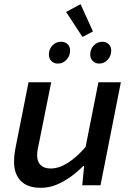

<svg xmlns="http://www.w3.org/2000/svg" viewBox="-20 -883 640 915"><path d="M174 12Q111 12 79 -21Q47 -54 47 -112Q47 -132 49.5 -151Q52 -170 56 -189L116 -491H224L166 -202Q162 -185 159.5 -171Q157 -157 157 -143Q157 -112 174 -96Q191 -80 221 -80Q261 -80 303.5 -107Q346 -134 388 -183L449 -491H556L459 0H372L381 -92H377Q350 -65 318 -41.5Q286 -18 250 -3Q214 12 174 12ZM256 -580Q236 -580 224.5 -592.5Q213 -605 213 -623Q213 -649 230 -666.5Q247 -684 270 -684Q290 -684 302 -672.5Q314 -661 314 -642Q314 -617 297 -598.5Q280 -580 256 -580ZM453 -580Q434 -580 422 -592.5Q410 -605 410 -623Q410 -649 427 -666.5Q444 -684 467 -684Q486 -684 498 -672.5Q510 -661 510 -642Q510 -617 493.5 -598.5Q477 -580 453 -580ZM373 -707 295 -826 364 -863 423 -733Z"/></svg>

Font: Source Code Pro ExtraLight SemiBold
Style: Italic
Weight: 600
Italic angle: -11°
Monospace: yes
Version: Version 1.016;hotconv 1.0.116;makeotfexe 2.5.65601